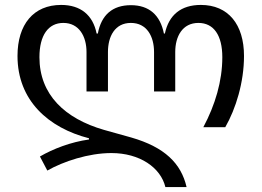

<svg xmlns="http://www.w3.org/2000/svg" viewBox="-20 -574 1062 779"><path d="M651 185H737C715 89 648 23 513 -16L402 -47C243 -93 140 -190 140 -342C140 -431 176 -481 237 -481C301 -481 331 -426 331 -363V-203H418V-363C418 -426 446 -481 511 -481C576 -481 605 -426 605 -363V-203H691V-363C691 -426 720 -481 785 -481C847 -481 882 -431 882 -342C882 -245 853 -148 805 -58H894C937 -133 970 -240 970 -347C970 -475 906 -554 795 -554C714 -554 665 -513 649 -438H645C630 -513 585 -553 511 -553C436 -553 391 -513 377 -438H372C357 -513 307 -554 228 -554C116 -554 51 -475 51 -347C51 -166 177 -55 341 -13V-8C268 2 195 30 142 61L172 118C237 81 339 47 432 47C547 47 632 106 651 185Z"/></svg>

Font: Wafeq
Style: Regular
Weight: 400
Designer: Rasmus Andersson & Azza Alameddine
Foundry: Google & TypeTogether
Version: Version 3.000;FEAKit 1.0